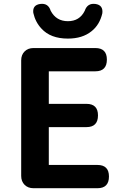

<svg xmlns="http://www.w3.org/2000/svg" viewBox="-20 -995 654 1015"><path d="M157 0Q128 0 110 -18Q92 -36 92 -65V-676Q92 -705 110 -723Q128 -741 157 -741H484Q545 -741 545 -680Q545 -618 484 -618H238V-446H437Q498 -446 498 -385Q498 -323 437 -323H238V-123H495Q556 -123 556 -62Q556 0 495 0H324ZM339 -791Q247 -791 199 -844Q167 -878 156 -927Q151 -968 192 -974Q235 -980 248 -938Q277 -883 339 -883Q401 -883 428 -938Q442 -980 485 -974Q526 -968 521 -925Q507 -864 464 -830Q416 -791 339 -791Z"/></svg>

Font: GenSenRounded JP B
Style: Regular
Weight: 700
Version: Version 1.501;PS 1;hotconv 16.6.51;makeotf.lib2.5.65220